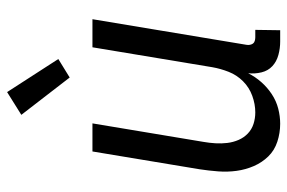

<svg xmlns="http://www.w3.org/2000/svg" viewBox="-154 -646 808 540"><g transform="rotate(-90 250.0 -376.0)"><path d="M172 8Q146 8 121.5 0Q97 -8 80 -25.5Q63 -43 53 -66Q43 -89 39.5 -114.5Q36 -140 38 -166.5Q40 -193 44 -219L94 -520H173L121 -208Q118 -191 117 -174Q116 -157 118 -140.5Q120 -124 126.5 -109Q133 -94 144.5 -83Q156 -72 171.5 -67Q187 -62 204 -62Q227 -62 250.5 -70.5Q274 -79 291.5 -96.5Q309 -114 318 -137Q327 -160 331 -183L387 -520H466L394 -87Q393 -82 394 -77Q395 -72 397.5 -68.5Q400 -65 405 -63.5Q410 -62 415 -62H436L435 8H403Q384 8 365.5 3Q347 -2 334 -14Q321 -26 316.5 -44.5Q312 -63 314 -82Q304 -62 289 -45Q274 -28 255 -15.5Q236 -3 214.5 2.5Q193 8 172 8ZM302 -584 197 -720 261 -760 354 -616Z"/></g></svg>

Font: Iosevka
Style: Italic
Weight: 400
Italic angle: -9°
Monospace: yes
Designer: Belleve Invis
Foundry: Belleve Invis
Version: Version 32.5.0; ttfautohint (v1.8.4)